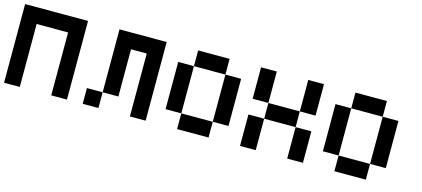

<svg xmlns="http://www.w3.org/2000/svg" viewBox="-47 -940 2593 1179"><g transform="rotate(15 1250.0 -350.0)"><path d="M0 -100V-600H400V-100H300V-500H100V-100Z M500 -100V-200H600V-100ZM900 -100H800V-500H700V-200H600V-600H900Z M1000 -200V-500H1100V-200ZM1400 -200H1300V-500H1400ZM1100 -200H1300V-100H1100ZM1100 -500V-600H1300V-500Z M1500 -100V-300H1600V-100ZM1500 -400V-600H1600V-400ZM1600 -400H1800V-300H1600ZM1800 -100V-300H1900V-100ZM1800 -400V-600H1900V-400Z M2000 -200V-500H2100V-200ZM2400 -200H2300V-500H2400ZM2100 -200H2300V-100H2100ZM2100 -500V-600H2300V-500Z"/></g></svg>

Font: GalmuriMono9 Regular
Style: Regular
Weight: 400
Designer: Lee Minseo (quiple)
Version: Version 2.399;hotconv 1.1.1;makeotfexe 2.6.0 DEVELOPMENT